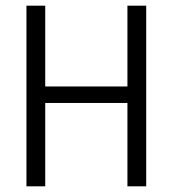

<svg xmlns="http://www.w3.org/2000/svg" viewBox="-20 -655 607 675"><path d="M428 0V-293H139V0H73V-635H139V-351H428V-635H494V0Z"/></svg>

Font: Gemunu Libre Light
Style: Regular
Weight: 300
Designer: Puspanada Ekanayake, Sola Matas, Pathum Egodawatta, Kosala Senevirathne
Foundry: mooniak
Version: Version 1.100